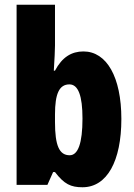

<svg xmlns="http://www.w3.org/2000/svg" viewBox="-20 -780 564 810"><path d="M212 -588V-760H50V0H180L204 -54H212C251 -3 279 10 328 10C432 10 492 -101 492 -278C492 -455 430 -563 332 -563C282 -563 242 -539 212 -482H207C210 -532 212 -567 212 -588ZM273 -424C310 -424 328 -376 328 -280C328 -175 309 -125 274 -125C230 -125 212 -166 212 -265V-297C212 -385 230 -424 273 -424Z"/></svg>

Font: Noto Sans Devanagari ExtraCondensed Black
Style: Regular
Weight: 900
Width: 2
Designer: Jelle Bosma - Monotype Design Team
Foundry: Monotype Imaging Inc.
Version: Version 2.004